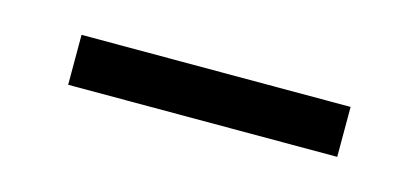

<svg xmlns="http://www.w3.org/2000/svg" viewBox="-25 -786 446 205"><g transform="rotate(15 198.0 -683.5)"><path d="M347.2 -711.4V-656.2H49.8V-711.4Z"/></g></svg>

Font: Interop Light
Style: Regular
Weight: 300
Designer: Rasmus Andersson, Google, Jang Haemin
Foundry: jhaemin
Version: Version 1.007